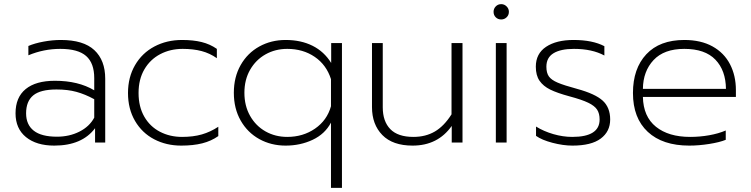

<svg xmlns="http://www.w3.org/2000/svg" viewBox="-20 -688 3628 927"><path d="M55 -141Q55 -218 104 -258Q153 -298 245 -298Q358 -298 435 -252V-311Q435 -383 396 -417.5Q357 -452 271 -452Q191 -452 117 -421V-466Q147 -479 190 -487Q233 -495 274 -495Q383 -495 435.5 -446Q488 -397 488 -308V0H439V-69Q376 15 242 15Q156 15 105.5 -26Q55 -67 55 -141ZM435 -120V-209Q391 -233 349 -244.5Q307 -256 253 -256Q175 -256 140.5 -227.5Q106 -199 106 -141Q106 -86 143 -57Q180 -28 255 -28Q315 -28 363.5 -52.5Q412 -77 435 -120Z M598 -239Q598 -315 632 -373.5Q666 -432 725.5 -463.5Q785 -495 859 -495Q913 -495 953.5 -485Q994 -475 1027 -452V-407Q993 -431 953 -441.5Q913 -452 862 -452Q802 -452 753.5 -426.5Q705 -401 677 -353Q649 -305 649 -239Q649 -173 676.5 -125Q704 -77 752 -52Q800 -27 859 -27Q913 -27 954.5 -39Q996 -51 1034 -76V-31Q1000 -7 956.5 4Q913 15 855 15Q783 15 724.5 -15.5Q666 -46 632 -104Q598 -162 598 -239Z M1578 -96Q1549 -41 1489.5 -13Q1430 15 1359 15Q1289 15 1232 -16.5Q1175 -48 1142 -106Q1109 -164 1109 -240Q1109 -316 1142 -374Q1175 -432 1232 -463.5Q1289 -495 1359 -495Q1433 -495 1489 -467Q1545 -439 1579 -384V-480H1631V219H1578ZM1578 -175V-306Q1556 -375 1499.5 -413.5Q1443 -452 1367 -452Q1309 -452 1262 -425.5Q1215 -399 1187.5 -351Q1160 -303 1160 -240Q1160 -177 1187.5 -128.5Q1215 -80 1262 -53.5Q1309 -27 1367 -27Q1443 -27 1501 -67Q1559 -107 1578 -175Z M1776 -171V-480H1828V-170Q1828 -102 1864.5 -64.5Q1901 -27 1976 -27Q2035 -27 2079.5 -53Q2124 -79 2160 -136V-480H2213V0H2161V-80Q2094 15 1972 15Q1876 15 1826 -36Q1776 -87 1776 -171Z M2363 -631Q2363 -646 2373.5 -657Q2384 -668 2400 -668Q2415 -668 2426 -657Q2437 -646 2437 -631Q2437 -615 2426 -604.5Q2415 -594 2400 -594Q2384 -594 2373.5 -604.5Q2363 -615 2363 -631ZM2374 -480H2426V0H2374Z M2568 -32V-77Q2605 -54 2651.5 -40.5Q2698 -27 2743 -27Q2875 -27 2875 -111Q2875 -140 2863 -158.5Q2851 -177 2820 -192Q2789 -207 2729 -223Q2670 -239 2636.5 -255.5Q2603 -272 2585 -298Q2567 -324 2567 -366Q2567 -429 2616.5 -462Q2666 -495 2749 -495Q2841 -495 2898 -465V-420Q2839 -452 2751 -452Q2687 -452 2652.5 -431Q2618 -410 2618 -366Q2618 -336 2630 -319Q2642 -302 2672.5 -289Q2703 -276 2766 -259Q2854 -235 2890 -202Q2926 -169 2926 -111Q2926 -53 2880.5 -19Q2835 15 2744 15Q2699 15 2647.5 1.5Q2596 -12 2568 -32Z M3036 -239Q3036 -357 3100.5 -426Q3165 -495 3284 -495Q3364 -495 3420 -464Q3476 -433 3504.5 -378Q3533 -323 3533 -253V-220H3084Q3086 -125 3147 -76Q3208 -27 3312 -27Q3359 -27 3404 -35Q3449 -43 3484 -58V-13Q3455 -1 3404.5 7Q3354 15 3308 15Q3179 15 3107.5 -51.5Q3036 -118 3036 -239ZM3485 -259Q3484 -348 3434 -400Q3384 -452 3284 -452Q3186 -452 3135.5 -398Q3085 -344 3084 -259Z"/></svg>

Font: Prompt ExtraLight
Style: Regular
Weight: 275
Designer: Katatrad Team
Foundry: CadsonDemak
Version: Version 1.001